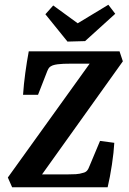

<svg xmlns="http://www.w3.org/2000/svg" viewBox="-20 -788 542 808"><path d="M31 0 13 -41 368 -535 379 -520H274Q260 -520 247 -519.5Q234 -519 222.5 -517.5Q211 -516 202 -513Q192 -509 187.5 -504Q183 -499 179 -489L140 -389H77Q80 -434 86.5 -481.5Q93 -529 101 -572H483L497 -530L144 -36L127 -54H261Q282 -54 299 -55Q316 -56 331 -61Q340 -63 346 -69.5Q352 -76 357 -90L401 -195L461 -187Q459 -148 451 -95Q443 -42 433 0ZM465 -730 338 -615 264 -613 171 -728 204 -765 307 -690 436 -768Z"/></svg>

Font: Rasa SemiBold
Style: Italic
Weight: 600
Italic angle: -7.10001°
Designer: Anna Giedrys (Yrsa+Rasa design), David Brezina (Yrsa art-direction, Rasa art-direction, design)
Foundry: Rosetta Type Foundry
Version: Version 2.004